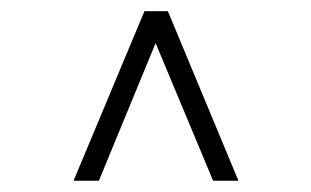

<svg xmlns="http://www.w3.org/2000/svg" viewBox="-20 -670 558 344"><path d="M258.8 -592.8 157.2 -346.2H111.8L238.8 -649.9H280.8L407.2 -346.2H361.8Z"/></svg>

Font: Linux Libertine
Style: Regular
Weight: 400
Designer: Philipp H. Poll
Foundry: Philipp H. Poll
Version: Version 5.3.0 ; ttfautohint (v0.9)